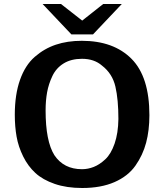

<svg xmlns="http://www.w3.org/2000/svg" viewBox="-20 -919 833 960"><path d="M193 -899H285L391 -816L496 -899H589L445 -747H337ZM54 -345Q54 -446 80 -519.5Q106 -593 153.5 -634.5Q201 -676 259 -695.5Q317 -715 389 -715Q548 -715 637.5 -625Q727 -535 727 -343Q727 -267 710.5 -205Q694 -143 657 -90.5Q620 -38 552.5 -8.5Q485 21 391 21Q313 21 253.5 0.5Q194 -20 157 -54Q120 -88 96 -136.5Q72 -185 63 -235.5Q54 -286 54 -345ZM208 -367Q208 -213 252 -143Q299 -73 390 -73Q420 -73 449 -84.5Q478 -96 506.5 -122.5Q535 -149 553 -201Q571 -253 572 -324Q572 -421 557 -486Q542 -551 490 -591Q451 -625 390 -625Q336 -625 298.5 -602Q261 -579 242 -539Q223 -499 215.5 -457.5Q208 -416 208 -367Z"/></svg>

Font: Coval
Style: Heavy
Weight: 900
Foundry: Context Ltd
Version: Version 001.000